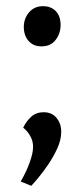

<svg xmlns="http://www.w3.org/2000/svg" viewBox="-20 -472 266 621"><path d="M81 129 47 115Q65 84 76 53.5Q87 23 87 3Q87 -17 77 -33.5Q67 -50 55 -59Q65 -80 81 -94.5Q97 -109 121 -109Q148 -109 163 -90.5Q178 -72 178 -46Q178 -20 165.5 7.5Q153 35 136 60Q119 85 103.5 103.5Q88 122 81 129ZM114 -322Q88 -322 72.5 -339.5Q57 -357 57 -385Q57 -412 74 -432Q91 -452 119 -452Q145 -452 160.5 -436Q176 -420 176 -391Q176 -364 160 -343Q144 -322 114 -322Z"/></svg>

Font: Faustina VF Beta
Style: Regular
Weight: 400
Designer: Alfonso Garcia
Foundry: Omnibus-Type
Version: Version 1.006